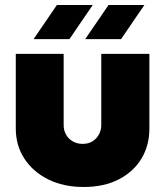

<svg xmlns="http://www.w3.org/2000/svg" viewBox="-20 -733 647 766"><path d="M314 13Q233 13 172 -17.5Q111 -48 77 -100.5Q43 -153 43 -220V-518H234V-232Q234 -214 243 -197Q252 -180 269.5 -169.5Q287 -159 310 -159Q333 -159 349.5 -169.5Q366 -180 375 -197Q384 -214 384 -232V-518H576V-220Q576 -153 544.5 -100.5Q513 -48 454 -17.5Q395 13 314 13ZM320 -577 413 -713H556L463 -577ZM114 -577 207 -713H350L257 -577Z"/></svg>

Font: MuseoModerno Thin Black
Style: Regular
Weight: 900
Version: Version 1.002